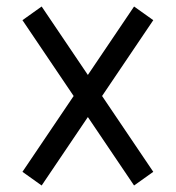

<svg xmlns="http://www.w3.org/2000/svg" viewBox="-20 -585 540 590"><path d="M108 -15 451 -523 392 -565 49 -57ZM392 -15 451 -57 108 -565 49 -523Z"/></svg>

Font: M PLUS 1 Code
Style: Regular
Weight: 400
Designer: Coji Morishita
Foundry: UNDERFOREST DESIGN
Version: Version 1.005